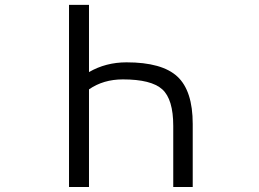

<svg xmlns="http://www.w3.org/2000/svg" viewBox="-20 -750 1040 770"><path d="M674.8 -245.1Q674.8 -351.6 630.9 -391.6Q586.9 -431.6 472.7 -431.6Q394.5 -431.6 336.9 -391.6V0H256.8V-730.5H336.9V-460.9Q404.3 -500 487.3 -500Q629.9 -500 691.4 -442.9Q752.9 -385.7 752.9 -252.9V0H674.8Z"/></svg>

Font: GenEi Gothic M SemiLight
Style: Regular
Weight: 350
Designer: o_tamon (Modified); [Source Han Sans]
Ryoko NISHIZUKA  (kana & ideographs); Paul D. Hunt (Latin, Greek & Cyrillic); Wenl
Version: Version 1.1a;Original Version 1.004